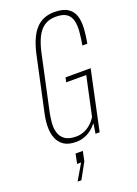

<svg xmlns="http://www.w3.org/2000/svg" viewBox="-176 -805 784 1098"><g transform="rotate(-20 215.5 -256.5)"><path d="M169 6Q121 6 94 -12.5Q67 -31 55 -62Q43 -93 43.5 -130.5Q44 -168 52 -205L125 -544Q136 -593 152 -629Q168 -665 189.5 -688.5Q211 -712 239.5 -723.5Q268 -735 302 -735Q355 -735 384 -716Q413 -697 423 -664.5Q433 -632 430.5 -589.5Q428 -547 419 -500H389Q396 -541 399.5 -578.5Q403 -616 396.5 -645Q390 -674 368 -690.5Q346 -707 301 -707Q258 -707 229.5 -686.5Q201 -666 183.5 -629Q166 -592 155 -542L82 -203Q76 -173 73.5 -141.5Q71 -110 79.5 -83Q88 -56 111.5 -39.5Q135 -23 180 -23Q203 -23 225 -31.5Q247 -40 266.5 -56.5Q286 -73 301 -97L352 -334H230L236 -362H389L312 0H287L296 -58H293Q269 -27 236.5 -10.5Q204 6 169 6ZM97 222 153 126H129L141 67H185L173 126L120 222Z"/></g></svg>

Font: Hubot Sans Condensed ExtraLight
Style: Italic
Weight: 200
Width: 3
Italic angle: -12.0243°
Designer: Deni Anggara
Foundry: GitHub, Inc., Subsidiary of Microsoft Corporation
Version: Version 2.000